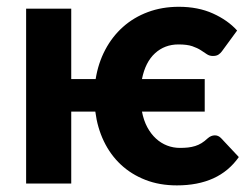

<svg xmlns="http://www.w3.org/2000/svg" viewBox="-20 -541 740 566"><path d="M613.5 -142Q623.5 -142 631.5 -134L684 -78Q654.5 -36 608.8 -15.2Q563 5.5 501.5 5.5Q450 5.5 408.5 -10.8Q367 -27 336.2 -55.8Q305.5 -84.5 286.2 -124.5Q267 -164.5 261 -212H190V0H57V-515.5H190V-308H262Q269.5 -355 290.2 -394.2Q311 -433.5 342.8 -461.8Q374.5 -490 416.2 -505.5Q458 -521 507 -521Q564 -521 607.8 -501.2Q651.5 -481.5 679 -451L634 -389.5Q630 -384 624 -380Q618 -376 607.5 -376Q597.5 -376 589.8 -381.2Q582 -386.5 572 -393Q562 -399.5 546.8 -404.8Q531.5 -410 506 -410Q465.5 -410 437 -384Q408.5 -358 398.5 -308H583.5V-212H398.5Q403.5 -186 414.2 -166Q425 -146 439.8 -132.5Q454.5 -119 472.5 -112Q490.5 -105 510.5 -105Q523.5 -105 534.5 -106.2Q545.5 -107.5 555.2 -110.5Q565 -113.5 574 -119Q583 -124.5 592 -133Q602 -142 613.5 -142Z"/></svg>

Font: Lato Heavy
Style: Regular
Weight: 800
Designer: Lukasz Dziedzic
Foundry: tyPoland Lukasz Dziedzic
Version: Version 2.007; 2014-02-27